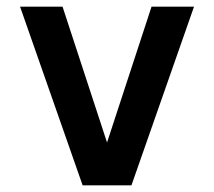

<svg xmlns="http://www.w3.org/2000/svg" viewBox="-20 -554 640 574"><path d="M227 0 40 -534H167L300 -128L433 -534H560L373 0Z"/></svg>

Font: Geist Mono SemiBold
Style: Regular
Weight: 600
Monospace: yes
Designer: Basement.studio, Andrés Briganti, Mateo Zaragoza
Foundry: Basement.studio, Vercel, Andrés Briganti, Guido Ferreyra, Mateo Zaragoza
Version: Version 1.500; ttfautohint (v1.8.4.7-5d5b)